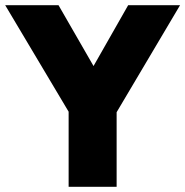

<svg xmlns="http://www.w3.org/2000/svg" viewBox="-28 -720 714 740"><path d="M236.5 0V-289.5L-8 -700H197.5L332.5 -465.5L466 -700H666L421.5 -287.5V0Z"/></svg>

Font: Geologica Cursive ExtraBold
Style: Regular
Weight: 800
Designer: Sindre Bremnes, Frode Helland
Foundry: Monokrom Skriftforlag AS
Version: Version 1.010;gftools[0.9.28]